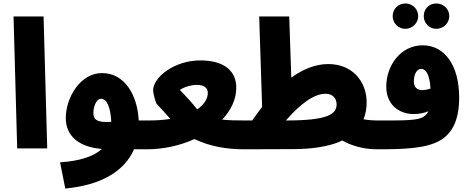

<svg xmlns="http://www.w3.org/2000/svg" viewBox="-20 -855 2712 1106"><path d="M79 0H252L231 -760H58Z M356 231C561 212 697 132 752 5H825C890 5 920 -29 920 -80C920 -124 894 -161 835 -161H779C772 -309 697 -434 568 -434C444 -435 359 -294 359 -175C359 -74 431 -8 567 3C518 48 435 73 326 80ZM518 -205C518 -239 534 -286 563 -286C596 -286 617 -236 621 -153C532 -147 518 -170 518 -205Z M825 5C924 5 1019 -17 1100 -54C1188 -12 1283 5 1386 5C1445 5 1480 -29 1480 -79C1480 -124 1453 -161 1396 -161C1338 -161 1294 -162 1260 -166C1311 -220 1341 -283 1341 -350C1341 -444 1274 -507 1134 -507C984 -507 862 -410 862 -334C862 -319 876 -264 883 -256C909 -229 935 -200 961 -170C923 -164 881 -161 835 -161ZM1016 -337C1045 -356 1083 -366 1113 -366C1161 -366 1177 -345 1177 -320C1177 -286 1156 -252 1116 -225C1087 -262 1055 -297 1016 -337Z M1385 5 1668 4C1781 4 1872 -12 1935 -38C1940 -41 1946 -43 1951 -46C1998 -19 2068 5 2152 5C2212 5 2246 -29 2246 -80C2246 -124 2220 -161 2161 -161C2128 -161 2100 -163 2074 -168C2086 -197 2092 -229 2092 -265C2092 -388 2008 -486 1871 -486C1799 -486 1728 -458 1658 -408L1646 -760H1473L1490 -239C1470 -214 1452 -188 1433 -161H1395ZM1855 -315C1897 -315 1919 -288 1919 -254C1919 -196 1866 -161 1628 -161H1627C1707 -254 1788 -315 1855 -315Z M2493 -689C2534 -689 2568 -722 2568 -762C2568 -804 2534 -835 2493 -835C2452 -835 2421 -804 2421 -762C2421 -722 2452 -689 2493 -689ZM2315 -689C2355 -689 2389 -722 2389 -762C2389 -804 2355 -835 2315 -835C2274 -835 2242 -804 2242 -762C2242 -722 2274 -689 2315 -689Z M2152 5C2305 5 2434 1 2515 -46C2591 -90 2625 -173 2625 -293C2625 -480 2540 -594 2415 -594C2288 -594 2205 -478 2205 -356C2205 -255 2275 -198 2364 -198C2394 -198 2423 -204 2448 -214C2439 -196 2426 -184 2407 -176C2366 -159 2270 -161 2162 -161ZM2364 -384C2364 -429 2381 -458 2407 -458C2434 -458 2455 -425 2460 -345C2443 -339 2426 -336 2412 -336C2382 -336 2364 -354 2364 -384Z"/></svg>

Font: Noto Sans Arabic SemCond Blk
Style: Regular
Weight: 900
Width: 4
Designer: Monotype Design Team, Nadine Chahine, Nizar Qandah and Khaled Hosny
Foundry: Monotype Imaging Inc.
Version: Version 2.012